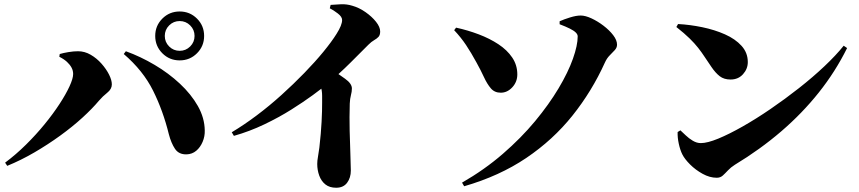

<svg xmlns="http://www.w3.org/2000/svg" viewBox="-20 -828 4040 903"><path d="M825 -544Q777 -544 743.5 -577.5Q710 -611 710 -659Q710 -707 743.5 -740.5Q777 -774 825 -774Q873 -774 906.5 -740.5Q940 -707 940 -659Q940 -611 906.5 -577.5Q873 -544 825 -544ZM4 -63Q55 -101 102.5 -148Q150 -195 190 -244Q230 -293 260 -339Q290 -385 307 -422Q324 -459 324 -480Q324 -496 316.5 -510Q309 -524 295 -537Q281 -550 259 -561L261 -574Q278 -579 302 -583Q326 -587 347 -587Q378 -587 406.5 -570.5Q435 -554 457.5 -528.5Q480 -503 493 -477Q506 -451 506 -431Q506 -409 484.5 -392Q463 -375 445 -354Q414 -317 367.5 -274.5Q321 -232 263 -190Q205 -148 141.5 -111Q78 -74 14 -48ZM858 -102Q821 -101 803 -128Q785 -155 774 -197Q747 -307 700 -401.5Q653 -496 562 -574L572 -587Q641 -562 707 -523Q773 -484 826 -434.5Q879 -385 910.5 -329.5Q942 -274 943 -215Q944 -187 933 -161Q922 -135 903 -119Q884 -103 858 -102ZM825 -589Q854 -589 874.5 -609.5Q895 -630 895 -659Q895 -688 874.5 -708.5Q854 -729 825 -729Q796 -729 775.5 -708.5Q755 -688 755 -659Q755 -630 775.5 -609.5Q796 -589 825 -589Z M1070 -206Q1127 -240 1187 -285Q1247 -330 1304 -381.5Q1361 -433 1411.5 -485Q1462 -537 1501 -584.5Q1540 -632 1563 -669Q1589 -710 1589 -734Q1589 -749 1569 -764.5Q1549 -780 1531 -789L1535 -805Q1558 -807 1584.5 -808Q1611 -809 1637 -801Q1669 -792 1699 -771Q1729 -750 1748.5 -725.5Q1768 -701 1768 -680Q1768 -663 1760 -654.5Q1752 -646 1739.5 -639Q1727 -632 1713 -618Q1679 -584 1628 -533Q1577 -482 1516 -431Q1494 -412 1451 -380.5Q1408 -349 1350 -312.5Q1292 -276 1223 -243Q1154 -210 1080 -189ZM1561 55Q1530 55 1510.5 39.5Q1491 24 1481.5 -2Q1472 -28 1472 -57Q1472 -72 1475.5 -91Q1479 -110 1482 -134Q1486 -168 1488.5 -198.5Q1491 -229 1492.5 -255.5Q1494 -282 1494.5 -304.5Q1495 -327 1495 -345.5Q1495 -364 1495 -377Q1495 -404 1487.5 -423Q1480 -442 1468 -462L1527 -511Q1570 -481 1602.5 -458Q1635 -435 1635 -412Q1635 -397 1630.5 -380.5Q1626 -364 1625 -341Q1623 -277 1624.5 -213Q1626 -149 1628 -99.5Q1630 -50 1630 -26Q1630 8 1612.5 31.5Q1595 55 1561 55Z M2153 31Q2259 -30 2345 -104.5Q2431 -179 2496.5 -258Q2562 -337 2607 -412.5Q2652 -488 2674.5 -551.5Q2697 -615 2697 -657Q2697 -666 2688 -675Q2679 -684 2660 -693.5Q2641 -703 2612 -714V-728Q2632 -737 2661 -746Q2690 -755 2711 -755Q2733 -755 2762 -741.5Q2791 -728 2818.5 -707Q2846 -686 2864 -662.5Q2882 -639 2882 -618Q2882 -604 2871.5 -592.5Q2861 -581 2847.5 -567.5Q2834 -554 2825 -534Q2764 -399 2672.5 -284.5Q2581 -170 2455 -85Q2329 0 2163 48ZM2335 -392Q2306 -392 2288.5 -412.5Q2271 -433 2256 -465.5Q2241 -498 2221 -534Q2196 -580 2172 -616Q2148 -652 2116 -686L2125 -698Q2180 -686 2231.5 -666.5Q2283 -647 2324 -620Q2365 -593 2389 -557.5Q2413 -522 2413 -478Q2413 -443 2389.5 -417.5Q2366 -392 2335 -392Z M3351 8Q3318 8 3284.5 -10.5Q3251 -29 3225.5 -54.5Q3200 -80 3189 -102Q3179 -122 3172.5 -151.5Q3166 -181 3167 -207L3180 -215Q3190 -206 3205 -191.5Q3220 -177 3238.5 -166Q3257 -155 3276 -155Q3307 -155 3358 -176Q3409 -197 3472.5 -233Q3536 -269 3604 -315.5Q3672 -362 3737.5 -413.5Q3803 -465 3857.5 -516.5Q3912 -568 3948 -613L3964 -602Q3909 -491 3831 -393Q3753 -295 3654 -210Q3555 -125 3436 -53Q3417 -41 3404 -27Q3391 -13 3379.5 -2.5Q3368 8 3351 8ZM3416 -454Q3385 -454 3365 -469.5Q3345 -485 3326 -513Q3308 -539 3294 -560.5Q3280 -582 3263.5 -603Q3247 -624 3223 -647.5Q3199 -671 3161 -701L3169 -715Q3225 -712 3283 -700Q3341 -688 3389.5 -666.5Q3438 -645 3467.5 -612.5Q3497 -580 3497 -536Q3497 -504 3474.5 -479Q3452 -454 3416 -454Z"/></svg>

Font: Noto Serif JP Black
Style: Regular
Weight: 900
Designer: Ryoko NISHIZUKA 西塚涼子 (kana & ideographs); Frank Grießhammer (Latin, Greek & Cyrillic); Wenlong ZHANG 张文龙 (bopomofo); San
Foundry: Adobe
Version: Version 2.003-H1;hotconv 1.1.1;makeotfexe 2.6.0